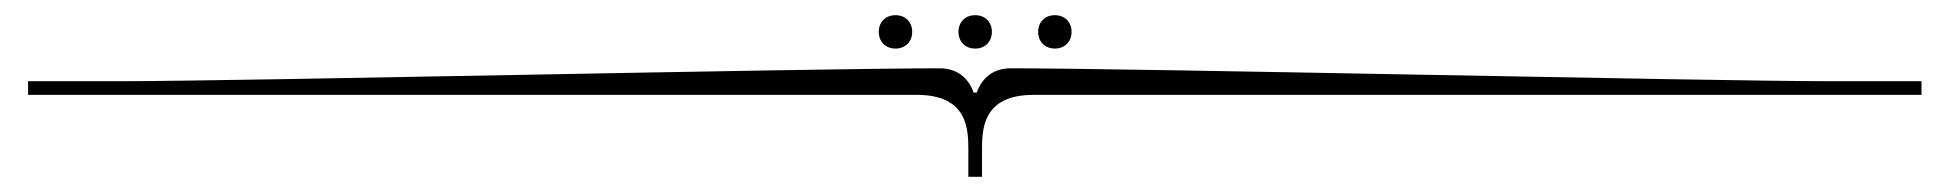

<svg xmlns="http://www.w3.org/2000/svg" viewBox="-20 -352 2569 253"><path d="M1370 -332C1357 -332 1348 -323 1348 -310C1348 -297 1357 -288 1370 -288C1383 -288 1392 -297 1392 -310C1392 -323 1383 -332 1370 -332ZM1160 -332C1147 -332 1138 -323 1138 -310C1138 -297 1147 -288 1160 -288C1173 -288 1182 -297 1182 -310C1182 -323 1173 -332 1160 -332ZM1265 -332C1252 -332 1243 -323 1243 -310C1243 -297 1252 -288 1265 -288C1278 -288 1287 -297 1287 -310C1287 -323 1278 -332 1265 -332ZM1274 -119V-153C1274 -181 1274 -227 1342 -227H2512V-245H2391C2235 -245 1479 -262 1312 -262C1284 -262 1272 -244 1267 -230H1263C1258 -244 1246 -262 1218 -262C1051 -262 295 -245 139 -245H17V-227H1188C1256 -227 1256 -181 1256 -153V-119Z"/></svg>

Font: FoglihtenDeH04
Style: Regular
Weight: 500
Version: Version 0.68